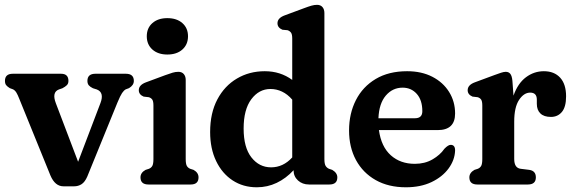

<svg xmlns="http://www.w3.org/2000/svg" viewBox="-22 -763 2370 794"><path d="M284.5 7.5H240.5Q205.5 7.5 186.5 -37.5L57.5 -355Q51.5 -370.5 45.8 -380Q40 -389.5 32 -393.5L18.5 -398.5Q8 -405 3.2 -411.2Q-1.5 -417.5 -1.5 -428.5Q-1.5 -458 31 -458H230.5Q261 -458 261 -428.5Q261 -417 254.2 -410.5Q247.5 -404 236 -398L221.5 -393Q191.5 -381.5 209 -336L301 -94L393.5 -337Q410 -380.5 378.5 -393L362.5 -398Q351 -403.5 345.2 -410.2Q339.5 -417 339.5 -428.5Q339.5 -458 372.5 -458H498.5Q531.5 -458 531.5 -428.5Q531.5 -410.5 511.5 -398.5L498 -393.5Q490 -389 482.8 -378.2Q475.5 -367.5 463.5 -338.5L339 -33Q329 -10 315.2 -1.2Q301.5 7.5 284.5 7.5Z M670 -537.5Q631.5 -537.5 608.2 -558.2Q585 -579 585 -613Q585 -647 608.2 -667.5Q631.5 -688 670 -688Q709 -688 732.2 -667.5Q755.5 -647 755.5 -613Q755.5 -579 732.2 -558.2Q709 -537.5 670 -537.5ZM746 -432.5V-105.5Q746 -85.5 750.5 -77.2Q755 -69 764.5 -65L778.5 -60.5Q799 -49 799 -29.5Q799 0 766.5 0H592Q559 0 559 -29.5Q559 -49 580 -60.5L594 -65Q603.5 -69 608 -77.2Q612.5 -85.5 612.5 -105.5V-326.5Q612.5 -344 607.8 -351Q603 -358 593.5 -361L572 -363.5Q552 -372 552 -390Q552 -411.5 581.5 -422.5L661 -452Q680 -459 692 -462.5Q704 -466 715.5 -466Q730 -466 738 -456.8Q746 -447.5 746 -432.5Z M847 -217Q847 -295.5 876.8 -351.8Q906.5 -408 957.8 -438.2Q1009 -468.5 1073 -468.5Q1137.5 -468.5 1186.5 -432.5V-603.5Q1186.5 -620.5 1181.8 -627.5Q1177 -634.5 1167.5 -638L1146 -640Q1125.5 -648.5 1125.5 -667Q1125.5 -688.5 1155.5 -699.5L1235 -729Q1253.5 -736 1265.8 -739.5Q1278 -743 1289 -743Q1303.5 -743 1311.5 -733.8Q1319.5 -724.5 1319.5 -709V-105.5Q1319.5 -85.5 1324.5 -77.2Q1329.5 -69 1338.5 -65L1352 -60.5Q1373 -48 1373 -29.5Q1373 0 1340 0H1256Q1228.5 0 1210.2 -16.8Q1192 -33.5 1192 -59Q1160.5 -25 1122.2 -6.8Q1084 11.5 1040 11.5Q983.5 11.5 940 -17Q896.5 -45.5 871.8 -97Q847 -148.5 847 -217ZM985.5 -231.5Q985.5 -153 1017.8 -112Q1050 -71 1099 -71Q1149 -71 1186.5 -112V-351Q1167 -373.5 1144.2 -384.2Q1121.5 -395 1096.5 -395Q1049 -395 1017.2 -352.5Q985.5 -310 985.5 -231.5Z M1860 -293.5Q1860 -225 1788 -225H1545Q1554.5 -156.5 1594 -121Q1633.5 -85.5 1693.5 -85.5Q1735 -85.5 1766.5 -103.8Q1798 -122 1816 -148Q1832 -164.5 1842.5 -164Q1860.5 -163.5 1860 -140Q1858.5 -101 1833 -66.2Q1807.5 -31.5 1762.5 -10Q1717.5 11.5 1656.5 11.5Q1584.5 11.5 1531.8 -18.2Q1479 -48 1450.2 -101Q1421.5 -154 1421.5 -223.5Q1421.5 -293.5 1449.8 -349Q1478 -404.5 1531.8 -436.5Q1585.5 -468.5 1661.5 -468.5Q1721.5 -468.5 1766 -445.5Q1810.5 -422.5 1835.2 -382.8Q1860 -343 1860 -293.5ZM1643 -400.5Q1601.5 -400.5 1573.5 -367.8Q1545.5 -335 1543 -274H1694Q1724.5 -274 1724.5 -303Q1724.5 -349 1701.5 -374.8Q1678.5 -400.5 1643 -400.5Z M2097 -429 2101.5 -367.5Q2119.5 -418.5 2153 -443.5Q2186.5 -468.5 2227 -468.5Q2270 -468.5 2294.5 -441.8Q2319 -415 2319 -364.5Q2319 -321 2301.8 -300.2Q2284.5 -279.5 2256.5 -279.5Q2227.5 -279.5 2212.8 -293.8Q2198 -308 2198 -333.5V-351Q2198 -380 2170.5 -380Q2144.5 -380 2124.5 -349.8Q2104.5 -319.5 2104.5 -260V-105.5Q2104.5 -68.5 2131 -65L2167 -60.5Q2194 -56.5 2194 -29.5Q2194 0 2161 0H1952Q1919 0 1919 -29.5Q1919 -48.5 1940 -60.5L1954 -65Q1963.5 -69 1968 -77.2Q1972.5 -85.5 1972.5 -105.5V-326.5Q1972.5 -344 1967.8 -351Q1963 -358 1953.5 -361L1932 -363.5Q1912 -372 1912 -390Q1912 -411.5 1941.5 -422.5L2022.5 -452.5Q2038.5 -458.5 2050 -462.2Q2061.5 -466 2069.5 -466Q2081.5 -466 2088.2 -457.8Q2095 -449.5 2097 -429Z"/></svg>

Font: Fraunces 72pt SuperSoft SemiBold
Style: Regular
Weight: 600
Version: Version 1.000;[b76b70a41]